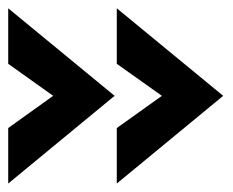

<svg xmlns="http://www.w3.org/2000/svg" viewBox="-76 -481 556 458"><path d="M-56.4 -43.2V-175.6L50.8 -252.4L-56.4 -328.8V-461.2L197.4 -252.4ZM202.6 -43.2V-175.6L310.2 -252.4L202.6 -328.8V-461.2L456.4 -252.4Z"/></svg>

Font: Hanken Grotesk
Style: Regular
Weight: 400
Designer: Alfredo Marco Pradil
Foundry: Hanken Design Co.
Version: Version 3.013